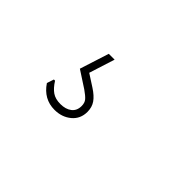

<svg xmlns="http://www.w3.org/2000/svg" viewBox="-38 -149 465 465"><g transform="rotate(45 194.0 83.5)"><path d="M143 55 174 75Q191 86 199 97.5Q207 109 207 125Q207 149 189.5 163.5Q172 178 147 178Q110 178 88 145L94 127H98Q108 143 119 150.5Q130 158 147 158Q165 158 176 149.5Q187 141 187 125Q187 114 181.5 107.5Q176 101 163 92L120 64L144 -11H164Z"/></g></svg>

Font: Luna Sans Thin
Style: Italic
Weight: 250
Italic angle: -7°
Designer: Juan Pablo del Peral
Foundry: Huerta Tipografica
Version: Version 2.001; ttfautohint (v1.5)